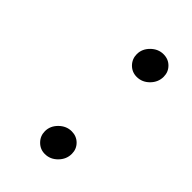

<svg xmlns="http://www.w3.org/2000/svg" viewBox="-115 -450 381 381"><g transform="rotate(45 76.0 -259.5)"><path d="M74.1 -375.2Q74.1 -390 85.6 -401.3Q97 -412.6 111.9 -412.6Q125.6 -412.6 134.6 -403.5Q143.7 -394.4 143.7 -381.1Q143.7 -365.9 132.4 -354.4Q121.1 -343 105.9 -343Q92.6 -343 83.3 -352.4Q74.1 -361.9 74.1 -375.2ZM53.3 -138.1Q53.3 -153 64.8 -164.3Q76.3 -175.6 91.1 -175.6Q104.8 -175.6 113.9 -166.5Q123 -157.4 123 -144.1Q123 -128.9 111.7 -117.4Q100.4 -105.9 85.2 -105.9Q71.9 -105.9 62.6 -115.4Q53.3 -124.8 53.3 -138.1Z"/></g></svg>

Font: 26F Galaxy Sans Medium
Style: Italic
Weight: 500
Italic angle: -5°
Designer: C₂₉H₂₅N₃O₅
Version: Version 1.200